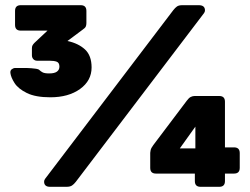

<svg xmlns="http://www.w3.org/2000/svg" viewBox="-20 -720 965 740"><path d="M174 -345Q117 -345 83.5 -361.5Q50 -378 36 -400Q22 -422 20 -439Q19 -449 26 -453.5Q33 -458 37 -458H82Q92 -458 101 -457Q110 -456 119 -455Q128 -454 132.5 -449.5Q137 -445 144.5 -441Q152 -437 170 -437Q190 -437 199.5 -444Q209 -451 209 -463Q209 -478 199 -482Q189 -486 171 -486H123Q114 -486 108.5 -492Q103 -498 103 -507V-534Q103 -541 105.5 -545.5Q108 -550 113 -555L163 -602H60Q38 -602 38 -624V-678Q38 -700 60 -700H291Q313 -700 313 -678V-631Q313 -623 310.5 -617.5Q308 -612 299 -606L240 -562Q282 -553 307.5 -529.5Q333 -506 333 -460Q333 -409 288.5 -377Q244 -345 174 -345ZM173 0Q150 0 150 -20Q150 -26 154 -31L648 -681Q655 -690 662 -695Q669 -700 683 -700H746Q770 -700 770 -680Q770 -674 766 -669L272 -19Q265 -10 257.5 -5Q250 0 236 0ZM753 0Q731 0 731 -22V-51H581Q559 -51 559 -73V-131Q559 -133 560.5 -141Q562 -149 571 -161L700 -332Q708 -343 715.5 -346.5Q723 -350 730 -350H825Q847 -350 847 -328V-152H882Q904 -152 904 -130V-73Q904 -51 882 -51H847V-22Q847 0 825 0ZM673 -148H733V-232Z"/></svg>

Font: Rubik Light ExtraBold
Style: Regular
Weight: 800
Version: Version 2.104